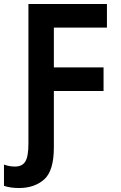

<svg xmlns="http://www.w3.org/2000/svg" viewBox="-88 -734 608 966"><path d="M183 7V-276H433V-395H183V-595H450V-714H55V-11Q55 53 39.5 78.5Q24 104 -13 104Q-41 104 -68 94V201Q-36 212 8 212Q85 212 134 169Q183 126 183 7Z"/></svg>

Font: Noto Sans Mono UI Condensed
Style: Bold
Weight: 700
Width: 3
Designer: Monotype Design team
Foundry: Monotype Imaging Inc.
Version: 1.000